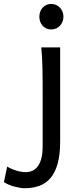

<svg xmlns="http://www.w3.org/2000/svg" viewBox="-113 -743 423 992"><path d="M90.3 -656.7Q90.3 -670.4 94.7 -682.4Q99.1 -694.3 107.2 -703.4Q115.2 -712.4 126.5 -717.5Q137.7 -722.7 151.4 -722.7Q165 -722.7 176.8 -717.5Q188.5 -712.4 196.8 -703.4Q205.1 -694.3 210 -682.4Q214.8 -670.4 214.8 -656.7Q214.8 -643.1 210 -631.1Q205.1 -619.1 196.8 -610.1Q188.5 -601.1 176.8 -595.9Q165 -590.8 151.4 -590.8Q137.7 -590.8 126.5 -595.9Q115.2 -601.1 107.2 -610.1Q99.1 -619.1 94.7 -631.1Q90.3 -643.1 90.3 -656.7ZM197.8 -12.2Q197.8 56.2 184.8 102.5Q171.9 148.9 147.9 177Q124 205.1 90.1 217.3Q56.2 229.5 14.6 229.5Q4.4 229.5 -9.5 227.3Q-23.4 225.1 -38.3 221.2Q-53.2 217.3 -67.6 211.2Q-82 205.1 -92.8 197.8L-75.7 117.2Q-67.9 123 -55.7 128.4Q-43.5 133.8 -30.3 137.9Q-17.1 142.1 -3.9 144.3Q9.3 146.5 19.5 146.5Q39.1 146.5 55.2 138.9Q71.3 131.3 83 115.2Q94.7 99.1 101.1 73.7Q107.4 48.3 107.4 12.2V-258.8Q107.4 -294.4 107.2 -329.1Q106.9 -363.8 106.2 -394.8Q105.5 -425.8 104 -452.4Q102.5 -479 100.1 -498H197.8Z"/></svg>

Font: Andika APac
Style: Regular
Weight: 400
Designer: Victor Gaultney, Annie Olsen, Julie Remington, Don Collingsworth, Eric Hays, Becca Hirsbrunner
Foundry: SIL International
Version: Version 5.000